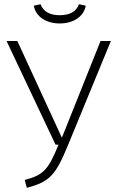

<svg xmlns="http://www.w3.org/2000/svg" viewBox="-20 -878 551 909"><path d="M263 -767C328 -767 377 -800 386 -851L354 -858C341 -823 310 -806 263 -806C216 -806 185 -823 172 -858L140 -851C149 -800 197 -767 263 -767ZM505 -684H456L273 -226L62 -684H11L243 -193H257C208 -71 183 -49 97 -26L107 11C216 -17 244 -50 302 -191Z"/></svg>

Font: Fira Sans ExtraLight
Style: Regular
Weight: 200
Designer: bBox Type GmbH & Carrois Corporate GbR & Edenspiekermann AG
Foundry: bBox Type GmbH & Carrois Corporate GbR & Edenspiekermann AG
Version: Version 4.300;PS 004.300;hotconv 1.0.88;makeotf.lib2.5.64775